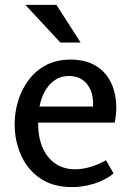

<svg xmlns="http://www.w3.org/2000/svg" viewBox="-20 -753 534 786"><path d="M269 -509Q331 -509 372.5 -483.5Q414 -458 435 -413.5Q456 -369 456 -312Q456 -298 454.5 -283Q453 -268 450 -251H136Q136 -160 177.5 -110Q219 -60 287 -60Q316 -60 348 -69Q380 -78 414 -97L445 -43Q411 -15 365 -1Q319 13 275 13Q197 13 144.5 -23Q92 -59 66 -118Q40 -177 40 -243Q40 -294 54.5 -341Q69 -388 98 -426.5Q127 -465 169.5 -487Q212 -509 269 -509ZM262 -442Q228 -442 202.5 -423.5Q177 -405 162 -376Q147 -347 142 -317H361Q363 -356 351 -384Q339 -412 316.5 -427Q294 -442 262 -442ZM211 -733 310 -579H227L84 -733Z"/></svg>

Font: Rosario Light Medium
Style: Regular
Weight: 500
Version: Version 1.101; ttfautohint (v1.8.1.43-b0c9)